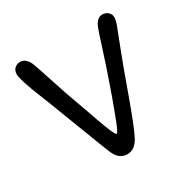

<svg xmlns="http://www.w3.org/2000/svg" viewBox="-125 -624 735 747"><g transform="rotate(-30 242.5 -250.0)"><path d="M302 -218 319 -267Q335 -311 359 -386.5Q383 -462 388 -474Q402 -510 427 -510Q442 -510 452.5 -500.5Q463 -491 463 -477.5Q463 -464 454.5 -441.5Q446 -419 423.5 -361.5Q401 -304 359.5 -188Q318 -72 297 -31Q276 10 241.5 10Q207 10 189 -26Q182 -40 137 -158.5Q92 -277 77 -315Q62 -353 53.5 -374Q45 -395 38 -416Q23 -458 23 -474.5Q23 -491 33 -500.5Q43 -510 58 -510Q85 -510 99 -475Q104 -463 128.5 -387.5Q153 -312 164 -282.5Q175 -253 187 -219Q199 -185 205.5 -166Q212 -147 221 -124Q230 -101 235.5 -90.5Q241 -80 244 -80Q247 -80 252.5 -90.5Q258 -101 267 -124Q276 -147 282.5 -165Q289 -183 302 -218Z"/></g></svg>

Font: Delius
Style: Regular
Weight: 400
Designer: Natalia Raices
Foundry: Natalia Raices
Version: Version 1.001